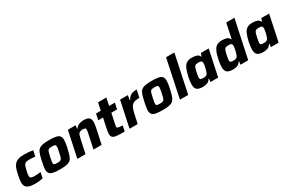

<svg xmlns="http://www.w3.org/2000/svg" viewBox="128 -2001 4866 3266"><g transform="rotate(-30 2561.0 -367.5)"><path d="M233 8Q154 8 109.5 -8Q65 -24 47 -54Q29 -84 29 -128Q29 -150 34 -186Q39 -222 48 -263Q60 -323 75 -370.5Q90 -418 116.5 -451Q143 -484 189 -501Q235 -518 310 -518Q405 -518 483 -502L458 -391Q438 -394 406.5 -396.5Q375 -399 347 -399Q299 -399 274 -388Q249 -377 236 -346Q223 -315 210 -255Q203 -225 199.5 -203Q196 -181 196 -165Q196 -132 216.5 -121.5Q237 -111 287 -111Q312 -111 345 -113.5Q378 -116 405 -120L382 -9Q347 -1 308.5 3.5Q270 8 233 8Z M723 8Q634 8 584 -3Q534 -14 513.5 -41Q493 -68 493 -114Q493 -141 499 -175.5Q505 -210 514 -255Q531 -335 546.5 -386.5Q562 -438 589 -466.5Q616 -495 665 -506.5Q714 -518 797 -518Q886 -518 935.5 -507Q985 -496 1005.5 -469Q1026 -442 1026 -395Q1026 -343 1007 -255Q989 -175 973 -123.5Q957 -72 930.5 -43.5Q904 -15 855 -3.5Q806 8 723 8ZM730 -111Q762 -111 781 -115.5Q800 -120 810.5 -134Q821 -148 829 -177Q837 -206 847 -255Q863 -328 863 -358Q863 -384 846.5 -391.5Q830 -399 790 -399Q758 -399 739 -394.5Q720 -390 710 -376Q700 -362 692.5 -333Q685 -304 674 -255Q666 -217 661.5 -192Q657 -167 657 -151Q657 -125 673 -118Q689 -111 730 -111Z M1059 0 1167 -510H1320L1311 -447H1320Q1347 -485 1386.5 -501.5Q1426 -518 1474 -518Q1556 -518 1585 -490Q1614 -462 1614 -404Q1614 -385 1609.5 -355.5Q1605 -326 1599 -295L1536 0H1376L1433 -268Q1438 -294 1442 -315.5Q1446 -337 1446 -349Q1446 -375 1432 -382Q1418 -389 1385 -389Q1346 -389 1326 -377Q1306 -365 1296 -337.5Q1286 -310 1276 -264L1219 0Z M1989 0Q1896 0 1839.5 -5Q1783 -10 1758.5 -31Q1734 -52 1734 -99Q1734 -118 1737.5 -141.5Q1741 -165 1747 -195L1789 -391H1695L1720 -510H1814L1845 -658H2008L1977 -510H2090L2065 -391H1952L1910 -193Q1909 -185 1905.5 -167.5Q1902 -150 1902 -144Q1902 -123 1925 -116Q1948 -109 2012 -109Z M2084 0 2192 -510H2345L2330 -419H2338Q2361 -460 2386.5 -481Q2412 -502 2445 -510Q2478 -518 2523 -518L2492 -373Q2422 -373 2382 -355.5Q2342 -338 2321 -297.5Q2300 -257 2285 -187L2244 0Z M2737 8Q2648 8 2598 -3Q2548 -14 2527.5 -41Q2507 -68 2507 -114Q2507 -141 2513 -175.5Q2519 -210 2528 -255Q2545 -335 2560.5 -386.5Q2576 -438 2603 -466.5Q2630 -495 2679 -506.5Q2728 -518 2811 -518Q2900 -518 2949.5 -507Q2999 -496 3019.5 -469Q3040 -442 3040 -395Q3040 -343 3021 -255Q3003 -175 2987 -123.5Q2971 -72 2944.5 -43.5Q2918 -15 2869 -3.5Q2820 8 2737 8ZM2744 -111Q2776 -111 2795 -115.5Q2814 -120 2824.5 -134Q2835 -148 2843 -177Q2851 -206 2861 -255Q2877 -328 2877 -358Q2877 -384 2860.5 -391.5Q2844 -399 2804 -399Q2772 -399 2753 -394.5Q2734 -390 2724 -376Q2714 -362 2706.5 -333Q2699 -304 2688 -255Q2680 -217 2675.5 -192Q2671 -167 2671 -151Q2671 -125 2687 -118Q2703 -111 2744 -111Z M3074 0 3230 -743H3393L3236 0Z M3525 8Q3446 8 3410 -20Q3374 -48 3374 -125Q3374 -150 3378 -183.5Q3382 -217 3390 -258Q3412 -360 3438.5 -416.5Q3465 -473 3504.5 -495.5Q3544 -518 3603 -518Q3655 -518 3695 -506Q3735 -494 3752 -453H3760L3779 -510H3933L3825 0H3672L3682 -63H3673Q3644 -17 3604.5 -4.5Q3565 8 3525 8ZM3607 -120Q3642 -120 3660.5 -129Q3679 -138 3690 -160Q3696 -174 3703.5 -197Q3711 -220 3717.5 -247Q3724 -274 3728 -299Q3732 -324 3732 -339Q3732 -368 3717 -379Q3702 -390 3663 -390Q3635 -390 3617.5 -386Q3600 -382 3588.5 -369Q3577 -356 3569 -329Q3561 -302 3551 -255Q3544 -222 3540.5 -200Q3537 -178 3537 -163Q3537 -134 3553 -127Q3569 -120 3607 -120Z M4115 8Q4037 8 4001 -20Q3965 -48 3965 -125Q3965 -150 3968.5 -183.5Q3972 -217 3981 -258Q4002 -360 4029 -416.5Q4056 -473 4095 -495.5Q4134 -518 4193 -518Q4246 -518 4285.5 -506Q4325 -494 4343 -453H4351L4412 -743H4573L4415 0H4262L4272 -63H4263Q4235 -17 4195.5 -4.5Q4156 8 4115 8ZM4198 -120Q4232 -120 4250.5 -129Q4269 -138 4280 -160Q4286 -174 4293.5 -197Q4301 -220 4307.5 -247Q4314 -274 4318 -299Q4322 -324 4322 -339Q4322 -368 4307.5 -379Q4293 -390 4254 -390Q4225 -390 4207.5 -386Q4190 -382 4179 -369Q4168 -356 4159.5 -329Q4151 -302 4141 -255Q4127 -191 4127 -163Q4127 -134 4143.5 -127Q4160 -120 4198 -120Z M4712 8Q4633 8 4597 -20Q4561 -48 4561 -125Q4561 -150 4565 -183.5Q4569 -217 4577 -258Q4599 -360 4625.5 -416.5Q4652 -473 4691.5 -495.5Q4731 -518 4790 -518Q4842 -518 4882 -506Q4922 -494 4939 -453H4947L4966 -510H5120L5012 0H4859L4869 -63H4860Q4831 -17 4791.5 -4.5Q4752 8 4712 8ZM4794 -120Q4829 -120 4847.5 -129Q4866 -138 4877 -160Q4883 -174 4890.5 -197Q4898 -220 4904.5 -247Q4911 -274 4915 -299Q4919 -324 4919 -339Q4919 -368 4904 -379Q4889 -390 4850 -390Q4822 -390 4804.5 -386Q4787 -382 4775.5 -369Q4764 -356 4756 -329Q4748 -302 4738 -255Q4731 -222 4727.5 -200Q4724 -178 4724 -163Q4724 -134 4740 -127Q4756 -120 4794 -120Z"/></g></svg>

Font: Saira
Style: Bold Italic
Weight: 700
Italic angle: -12°
Designer: Hector Gatti with collaboration of the Omnibus-Type team
Foundry: Omnibus-Type
Version: Version 1.100; ttfautohint (v1.8.3)